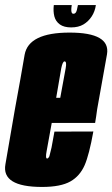

<svg xmlns="http://www.w3.org/2000/svg" viewBox="-49 -736 445 760"><path d="M117.5 4 137.5 -108.5Q130 -108.5 135.5 -137.5Q140 -165 165.5 -303Q189 -437.5 193.5 -466Q199 -493 206.5 -493Q216 -493 211 -466Q206 -440.5 189.5 -349H160.5L143 -249.5H327.5Q332 -275.5 335.5 -303Q359.5 -434.5 374.5 -521Q389 -607 226.5 -607Q64.5 -607 48.5 -519.5Q34 -433.5 10 -303.5Q-11.5 -177 -27.5 -86Q-44 4 117.5 4ZM137.5 -108.5 117.5 4Q191.5 4 230 -18Q267 -39 286 -82Q304 -123.5 320.5 -215.5L166.5 -215Q159.5 -179 155 -152Q149 -126 146.5 -117.5Q142 -108.5 137.5 -108.5ZM232.5 -627.5Q261.5 -627.5 281.2 -639.2Q301 -651 314 -671Q327 -691 330.5 -716H259.5Q257.5 -704 255.2 -696Q253 -688 249.8 -684.8Q246.5 -681.5 241.5 -681.5Q237.5 -681.5 235.5 -684.8Q233.5 -688 233.2 -695.8Q233 -703.5 235 -716H164Q161 -691 166.2 -671Q171.5 -651 188 -639.2Q204.5 -627.5 232.5 -627.5Z"/></svg>

Font: Anybody UltraCondensed ExtraBold
Style: Italic
Weight: 800
Width: 1
Italic angle: -10°
Version: Version 1.113;gftools[0.9.25]